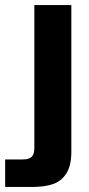

<svg xmlns="http://www.w3.org/2000/svg" viewBox="-80 -540 352 760"><path d="M202.4 59.8Q202.4 115.8 182.6 146.6Q162.8 177.4 129.7 188.7Q96.6 200 47.4 200H-59.6V91.2H8Q35.2 91.2 45.6 80.5Q56 69.8 56 45V-520H202.4Z"/></svg>

Font: Aspekta Variable
Style: Regular
Weight: 400
Designer: Ivo Dolenc
Version: Version 2.100